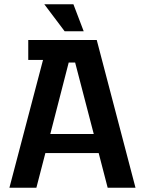

<svg xmlns="http://www.w3.org/2000/svg" viewBox="-20 -877 672 897"><path d="M181 -597H112V-690H432L613 0H483L441 -162H192L150 0H24ZM418 -251 331 -585H301L215 -251ZM187 -857H323L371 -731H282Z"/></svg>

Font: Mozilla Headline BETA SemiBold
Style: Regular
Weight: 600
Designer: Studio DRAMA
Foundry: Studio DRAMA
Version: Version 0.100